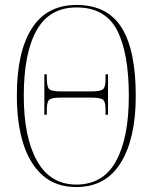

<svg xmlns="http://www.w3.org/2000/svg" viewBox="-20 -745 617 775"><path d="M288 10Q207 10 154 -35.5Q101 -81 74.5 -163.5Q48 -246 48 -359Q48 -536 108.5 -630.5Q169 -725 289 -725Q413 -725 470.5 -634Q528 -543 528 -358Q528 -186 467.5 -88Q407 10 288 10ZM288 0Q396 0 448 -94Q500 -188 500 -358Q500 -531 452.5 -623Q405 -715 289 -715Q180 -715 128 -623Q76 -531 76 -358Q76 -191 129.5 -95.5Q183 0 288 0ZM159 -282V-445H169V-428Q169 -395 178.5 -385.5Q188 -376 226 -376H348Q386 -376 396 -385Q406 -394 406 -424V-445H416V-282H406V-304Q406 -333 396.5 -342Q387 -351 347 -351H226Q188 -351 178.5 -342Q169 -333 169 -304V-282Z"/></svg>

Font: Noto Serif Display Condensed Thin
Style: Regular
Weight: 100
Width: 3
Designer: Monotype Design Team
Foundry: Monotype Imaging Inc.
Version: Version 2.009